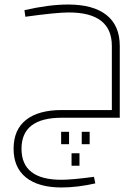

<svg xmlns="http://www.w3.org/2000/svg" viewBox="-20 -520 609 848"><path d="M285 62V117H250V62ZM376 62V117H341V62ZM331 157V212H296V157ZM509 -317V0H253Q75 0 75 137Q75 274 251 274Q298 274 395 261L401 290Q321 308 252 308Q150 308 95 264Q40 220 40 137Q40 53 95 9.5Q150 -34 253 -34H474V-317Q474 -465 284 -465Q229 -465 92 -446L88 -475Q196 -500 281 -500Q392 -500 450.5 -453.5Q509 -407 509 -317Z"/></svg>

Font: Cairo ExtraLight
Style: Regular
Weight: 275
Designer: Mohamed Gaber, Accademia di Belle Arti di Urbino and others
Foundry: Kief Type Foundry, Accademia di Belle Arti di Urbino and others
Version: Version 3.011